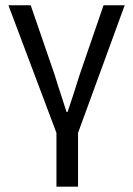

<svg xmlns="http://www.w3.org/2000/svg" viewBox="-20 -506 507 731"><path d="M194.9 204.8V0L12 -486H96.9L188.2 -220.8Q199 -184.9 210.8 -149.6Q222.5 -114.3 233.3 -79.9H237.3Q248.7 -114.3 260.5 -149.6Q272.2 -184.9 283 -220.8L374.3 -486H454.8L277.1 0V204.8Z"/></svg>

Font: Source Sans 3
Style: Regular
Weight: 200
Designer: Paul D. Hunt
Foundry: Adobe
Version: Version 3.046;hotconv 1.0.118;makeotfexe 2.5.65603